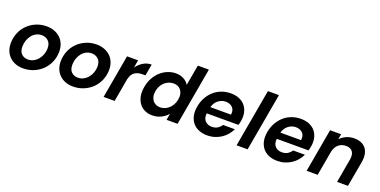

<svg xmlns="http://www.w3.org/2000/svg" viewBox="-17 -1518 4565 2305"><g transform="rotate(20 2265.5 -365.5)"><path d="M607 -329Q607 -257 580.5 -195Q554 -133 508 -88Q462 -43 399.5 -17Q337 9 265 9Q211 9 167 -8Q123 -25 91.5 -55.5Q60 -86 42.5 -129Q25 -172 25 -224Q25 -295 50.5 -357Q76 -419 121.5 -464.5Q167 -510 229 -536.5Q291 -563 364 -563Q418 -563 462.5 -546Q507 -529 539.5 -498.5Q572 -468 589.5 -424.5Q607 -381 607 -329ZM170 -234Q170 -172 202.5 -141.5Q235 -111 284 -111Q323 -111 355.5 -128.5Q388 -146 412 -175Q436 -204 449 -241Q462 -278 462 -318Q462 -381 427 -412Q392 -443 344 -443Q305 -443 272.5 -425.5Q240 -408 217.5 -379Q195 -350 182.5 -312Q170 -274 170 -234Z M1245 -329Q1245 -257 1218.5 -195Q1192 -133 1146 -88Q1100 -43 1037.5 -17Q975 9 903 9Q849 9 805 -8Q761 -25 729.5 -55.5Q698 -86 680.5 -129Q663 -172 663 -224Q663 -295 688.5 -357Q714 -419 759.5 -464.5Q805 -510 867 -536.5Q929 -563 1002 -563Q1056 -563 1100.5 -546Q1145 -529 1177.5 -498.5Q1210 -468 1227.5 -424.5Q1245 -381 1245 -329ZM808 -234Q808 -172 840.5 -141.5Q873 -111 922 -111Q961 -111 993.5 -128.5Q1026 -146 1050 -175Q1074 -204 1087 -241Q1100 -278 1100 -318Q1100 -381 1065 -412Q1030 -443 982 -443Q943 -443 910.5 -425.5Q878 -408 855.5 -379Q833 -350 820.5 -312Q808 -274 808 -234Z M1293 0 1391 -554H1532L1515 -456Q1550 -504 1597.5 -533Q1645 -562 1703 -562L1677 -415H1640Q1581 -415 1542 -389.5Q1503 -364 1486 -296L1434 0Z M1711 -279Q1722 -344 1751 -396.5Q1780 -449 1821 -486Q1862 -523 1912 -543Q1962 -563 2015 -563Q2070 -563 2114.5 -539.5Q2159 -516 2181 -477L2228 -740H2369L2238 0H2097L2112 -82Q2080 -44 2029.5 -17.5Q1979 9 1914 9Q1861 9 1818 -11.5Q1775 -32 1747.5 -70Q1720 -108 1709.5 -161Q1699 -214 1711 -279ZM2146 -277Q2153 -316 2146.5 -346.5Q2140 -377 2123.5 -398Q2107 -419 2082 -429.5Q2057 -440 2029 -440Q2001 -440 1972.5 -429.5Q1944 -419 1920 -399Q1896 -379 1878.5 -348.5Q1861 -318 1854 -279Q1847 -240 1854 -209Q1861 -178 1877.5 -157Q1894 -136 1918.5 -125Q1943 -114 1971 -114Q1999 -114 2027.5 -124.5Q2056 -135 2080 -156Q2104 -177 2121.5 -207.5Q2139 -238 2146 -277Z M2693 -448Q2641 -448 2598.5 -415.5Q2556 -383 2539 -323H2803Q2812 -383 2779.5 -415.5Q2747 -448 2693 -448ZM2907 -174Q2889 -136 2861 -102.5Q2833 -69 2795.5 -44Q2758 -19 2713 -5Q2668 9 2617 9Q2557 9 2509 -11Q2461 -31 2430.5 -68.5Q2400 -106 2388.5 -159Q2377 -212 2389 -277Q2401 -343 2430.5 -395.5Q2460 -448 2503 -485.5Q2546 -523 2600.5 -543Q2655 -563 2717 -563Q2777 -563 2823.5 -543.5Q2870 -524 2900 -488Q2930 -452 2941.5 -401.5Q2953 -351 2942 -290Q2940 -278 2937 -265Q2934 -252 2929 -238H2524Q2517 -175 2549 -141Q2581 -107 2634 -107Q2679 -107 2709 -126.5Q2739 -146 2756 -174Z M3123 -740H3264L3133 0H2992Z M3588 -448Q3536 -448 3493.5 -415.5Q3451 -383 3434 -323H3698Q3707 -383 3674.5 -415.5Q3642 -448 3588 -448ZM3802 -174Q3784 -136 3756 -102.5Q3728 -69 3690.5 -44Q3653 -19 3608 -5Q3563 9 3512 9Q3452 9 3404 -11Q3356 -31 3325.5 -68.5Q3295 -106 3283.5 -159Q3272 -212 3284 -277Q3296 -343 3325.5 -395.5Q3355 -448 3398 -485.5Q3441 -523 3495.5 -543Q3550 -563 3612 -563Q3672 -563 3718.5 -543.5Q3765 -524 3795 -488Q3825 -452 3836.5 -401.5Q3848 -351 3837 -290Q3835 -278 3832 -265Q3829 -252 3824 -238H3419Q3412 -175 3444 -141Q3476 -107 3529 -107Q3574 -107 3604 -126.5Q3634 -146 3651 -174Z M4330 -306Q4341 -373 4314 -408Q4287 -443 4231 -443Q4175 -443 4136 -410Q4097 -377 4083 -313L4028 0H3887L3985 -554H4126L4114 -486Q4147 -521 4193.5 -541.5Q4240 -562 4293 -562Q4342 -562 4380 -546.5Q4418 -531 4442 -501Q4466 -471 4474.5 -426.5Q4483 -382 4473 -325L4415 0H4276Z"/></g></svg>

Font: SVN-Poppins SemiBold
Style: Italic
Weight: 600
Italic angle: -10°
Designer: Ninad Kale (Devanagari), Jonny Pinhorn (Latin)
Foundry: Indian Type Foundry
Version: Version 3.002 2017; ttfautohint (v1.8.3)